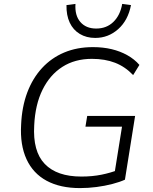

<svg xmlns="http://www.w3.org/2000/svg" viewBox="-20 -954 785 982"><path d="M389 8Q288 8 218.5 -29.5Q149 -67 115.5 -140Q82 -213 88 -316Q92 -408 119.5 -481Q147 -554 195 -606Q243 -658 308.5 -685.5Q374 -713 455 -713Q507 -713 551 -702.5Q595 -692 631.5 -671.5Q668 -651 693 -622L661 -570Q620 -613 568.5 -633Q517 -653 450 -653Q363 -653 299 -612Q235 -571 197.5 -495Q160 -419 155 -313Q147 -180 209 -115.5Q271 -51 396 -51Q452 -51 499 -60.5Q546 -70 587 -86L562 -44L604 -306H417L426 -361H671L619 -35Q593 -23 554.5 -13Q516 -3 473.5 2.5Q431 8 389 8ZM467 -760Q422 -760 388 -780.5Q354 -801 336.5 -838.5Q319 -876 320 -928L366 -934Q362 -875 391 -841.5Q420 -808 472 -808Q525 -808 560 -842Q595 -876 605 -934L650 -928Q635 -850 584.5 -805Q534 -760 467 -760Z"/></svg>

Font: Nunito Sans 10pt Light
Style: Italic
Weight: 300
Italic angle: -9°
Designer: Vernon Adams
Foundry: Vernon Adams
Version: Version 3.101;gftools[0.9.27]